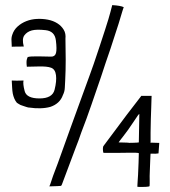

<svg xmlns="http://www.w3.org/2000/svg" viewBox="-20 -729 666 751"><path d="M219 -2Q213 -1 173 0Q176 -6 179 -15.5Q182 -25 187.5 -41Q193 -57 199 -71.5Q205 -86 206 -90Q241 -189 254.5 -225Q268 -261 285 -309Q302 -357 332 -438Q343 -467 369.5 -547Q396 -627 404 -654Q412 -681 419 -709Q452 -707 464 -701Q462 -696 461 -692.5Q460 -689 458 -683Q454 -669 444 -636.5Q434 -604 412 -538Q402 -510 393 -482.5Q384 -455 375 -428Q356 -373 337.5 -319Q319 -265 298 -211Q293 -196 287.5 -181Q282 -166 276 -151L222 -7Q220 -3 219 -2ZM70 -315Q77 -313 83.5 -310.5Q90 -308 97 -308Q116 -305 137.5 -305.5Q159 -306 177 -311Q195 -317 207.5 -328.5Q220 -340 226 -357Q233 -371 233.5 -385.5Q234 -400 235 -414Q237 -454 237 -494.5Q237 -535 236 -578Q237 -587 235.5 -596Q234 -605 229 -613Q220 -628 204 -638Q188 -648 167.5 -652Q147 -656 125 -655Q103 -654 83.5 -646.5Q64 -639 49 -625.5Q34 -612 28 -593Q24 -582 25 -569.5Q26 -557 26 -547V-546Q27 -546 32 -546.5Q37 -547 73 -547Q65 -577 75.5 -591Q86 -605 104.5 -610Q123 -615 158.5 -611Q194 -607 198.5 -571.5Q203 -536 199 -521.5Q195 -507 179.5 -507.5Q164 -508 131 -508.5Q98 -509 89 -506Q90 -510 86 -500Q82 -490 85 -468Q97 -468 130.5 -469Q164 -470 180 -464Q196 -458 199 -435Q202 -412 193.5 -378Q185 -344 134.5 -344Q84 -344 76.5 -372.5Q69 -401 72 -414H71Q42 -413 27 -414Q26 -414 26 -413Q27 -398 27.5 -386Q28 -374 30 -363Q32 -353 36 -343.5Q40 -334 46 -327Q47 -327 53 -322.5Q59 -318 70 -315ZM573 -354H572Q568 -354 566 -354Q564 -354 549 -354Q534 -354 532 -354Q532 -354 532 -353Q493 -304 384 -157Q381 -148 384 -132Q384 -131 391.5 -131Q399 -131 410.5 -131Q422 -131 435.5 -131Q449 -131 475 -131.5Q501 -132 511 -131.5Q521 -131 523 -130Q523 -129 522 -93Q521 -57 520 -45Q519 -33 518.5 -22.5Q518 -12 517.5 -5Q517 2 518 2Q562 3 565 -1Q565 -3 565.5 -10.5Q566 -18 565.5 -28Q565 -38 566 -59.5Q567 -81 567.5 -99Q568 -117 568.5 -122.5Q569 -128 569 -128Q592 -127 600 -129L603 -170Q597 -170 572 -171L569 -170Q569 -174 569 -178Q569 -182 569 -211Q569 -240 570 -263.5Q571 -287 571.5 -307Q572 -327 572.5 -340Q573 -353 573 -354ZM444 -172Q444 -173 462.5 -196.5Q481 -220 498 -246Q515 -272 520 -278.5Q525 -285 525 -282L523 -172Q519 -171 500 -170.5Q481 -170 483 -170.5Q485 -171 464.5 -171.5Q444 -172 444 -172Z"/></svg>

Font: Londrina Solid Thin
Style: Regular
Weight: 250
Designer: Marcelo Magalhaes
Foundry: Marcelo Magalhães
Version: Version 1.002